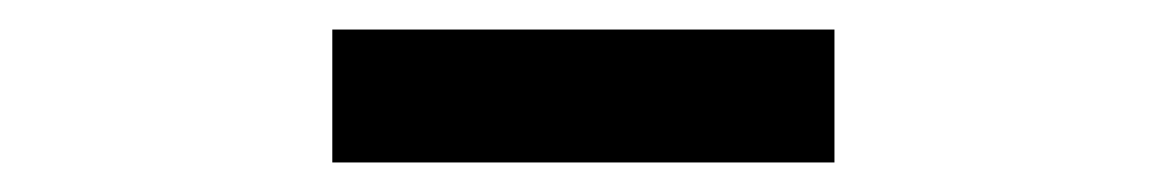

<svg xmlns="http://www.w3.org/2000/svg" viewBox="-20 -830 790 130"><path d="M205 -810H545V-720H205Z"/></svg>

Font: Martian Mono Custom sWd Rg
Style: Regular
Weight: 400
Width: 6
Monospace: yes
Designer: Alex Havermale
Foundry: Evil Martians
Version: Version 1.000